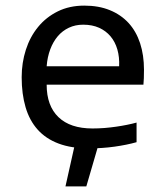

<svg xmlns="http://www.w3.org/2000/svg" viewBox="-20 -519 590 683"><path d="M492.2 -271C492.2 -305.8 487.5 -337.3 478.3 -365.5C469 -393.6 455.3 -417.6 437.3 -437.3C419.2 -456.9 397 -472.2 370.6 -482.9C344.2 -493.7 314 -499 279.8 -499C244.6 -499 213.2 -492.2 185.5 -478.5C157.9 -464.8 134.5 -446.4 115.5 -423.1C96.4 -399.8 81.9 -372.8 72 -342C62.1 -311.3 57.1 -278.6 57.1 -244.1C57.1 -204.4 61.8 -168.9 71 -137.5C80.3 -106 94.6 -79.5 114 -57.9C133.4 -36.2 158.2 -19.7 188.5 -8.3C218.8 3.1 254.9 8.8 296.9 8.8C328.1 8.8 358.3 6.8 387.5 2.7C416.6 -1.4 442.7 -6.7 465.8 -13.2V-83C455.4 -80.1 444.1 -77.4 431.9 -75C419.7 -72.5 406.9 -70.3 393.6 -68.4C380.2 -66.4 366.4 -64.9 352.1 -63.7C337.7 -62.6 323.4 -62 309.1 -62C256.3 -62 216 -75.4 188 -102.3C160 -129.2 146 -167.6 146 -217.8H490.2C490.9 -224.9 491.4 -232.6 491.7 -240.7C492 -248.9 492.2 -259 492.2 -271ZM403.8 -283.2H146C147.6 -305 151.9 -325 158.7 -343.3C165.5 -361.5 174.5 -377.1 185.5 -390.1C196.6 -403.2 209.8 -413.2 225.1 -420.4C240.4 -427.6 257.3 -431.2 275.9 -431.2C297.4 -431.2 316.2 -427.5 332.5 -420.2C348.8 -412.8 362.4 -402.7 373.3 -389.6C384.2 -376.6 392.3 -361.1 397.5 -343C402.7 -325 404.8 -305 403.8 -283.2ZM329.1 0H245.1L212.9 144H287.1Z"/></svg>

Font: CodeNewRoman Nerd Font Mono
Style: Regular
Weight: 400
Monospace: yes
Designer: Sam Radian
Foundry: Code New Roman
Version: Version 2.00 November 29, 2014;Nerd Fonts 3.2.1